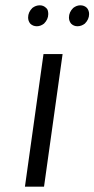

<svg xmlns="http://www.w3.org/2000/svg" viewBox="-20 -704 356 724"><path d="M256 -674Q269 -684 283 -684Q298 -684 308 -674Q316 -664 316 -651Q316 -631 300 -615Q287 -605 272 -605Q258 -605 248 -615Q240 -625 240 -638Q240 -658 256 -674ZM102 -674Q115 -684 130 -684Q144 -684 154 -674Q159 -670 160.5 -663.5Q162 -657 162 -651Q162 -631 146 -615Q133 -605 119 -605Q104 -605 94 -615Q86 -625 86 -638Q86 -658 102 -674ZM146 0H74L144 -500H216Z"/></svg>

Font: Arsenal SC
Style: Italic
Weight: 400
Italic angle: -9.10001°
Designer: Andrij Shevchenko
Foundry: Stairsfor
Version: Version 2.001; ttfautohint (v1.8.4.7-5d5b)